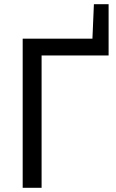

<svg xmlns="http://www.w3.org/2000/svg" viewBox="-20 -894 554 914"><path d="M88 -710H420L427 -874H497V-630H178V0H88Z"/></svg>

Font: Boldmen Medium
Style: Regular
Weight: 400
Designer: Matt McInerney, Pablo Impallari, Rodrigo Fuenzalida
Foundry: LIVING CONCEPT
Version: Version 1.000